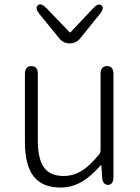

<svg xmlns="http://www.w3.org/2000/svg" viewBox="-20 -830 630 863"><path d="M253 13Q170 13 131 -37.5Q92 -88 92 -192V-497Q92 -533 121 -533Q150 -533 150 -497V-199Q150 -116 177.5 -77.5Q205 -39 266 -39Q311 -39 350 -64Q385 -87 424 -134Q432 -143 432 -155V-497Q432 -533 461 -533Q490 -533 490 -497V-36Q490 0 466 1Q441 1 439 -34L436 -83Q436 -88 434.5 -88Q433 -88 426 -80Q390 -39 351 -15Q305 13 253 13ZM293 -635Q265 -635 247 -657L158 -766Q136 -793 150 -806Q164 -819 189 -793L292 -686Q295 -682 298 -686L398 -792Q422 -818 436 -806Q451 -794 428 -766L340 -657Q322 -635 293 -635Z"/></svg>

Font: Resource Han Rounded KR Light
Style: Regular
Weight: 300
Designer: Cyano Hao (round all glyphs); Ryoko NISHIZUKA 西塚涼子 (kana, bopomofo & ideographs); Paul D. Hunt (Latin, Greek & Cyrillic)
Foundry: Cyano Hao
Version: 0.990